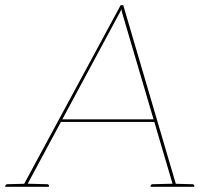

<svg xmlns="http://www.w3.org/2000/svg" viewBox="-34 -720 814 740"><path d="M53 0 431 -700H441L647 0H638Q636 0 634.5 -1.5Q633 -3 633 -5L439 -663Q438 -667 436 -674Q434 -681 434 -684Q433 -681 429 -674Q425 -667 423 -663L69 -5Q68 -3 66 -1.5Q64 0 61 0ZM59 0 60 -11H73L72 0ZM195 -250 198 -260H565L566 -250ZM626 0 627 -11H640L639 0ZM-14 0 -13 -5Q-13 -7 -10.5 -8.5Q-8 -10 -6 -10L71 -12V0ZM69 0 71 -12 148 -10Q150 -10 152.5 -8.5Q155 -7 155 -5L154 0ZM546 0 547 -5Q547 -7 549.5 -8.5Q552 -10 554 -10L631 -12V0ZM629 0 631 -12 708 -10Q710 -10 712.5 -8.5Q715 -7 715 -5L714 0Z"/></svg>

Font: Aleo Thin
Style: Italic
Weight: 250
Italic angle: -7°
Designer: Alessio Laiso
Foundry: Alessio Laiso
Version: Version 2.001;gftools[0.9.29]